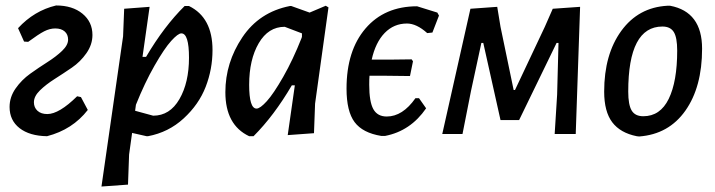

<svg xmlns="http://www.w3.org/2000/svg" viewBox="-20 -490 2614 702"><path d="M152 8Q88 7 51.5 -21.5Q15 -50 15 -99Q15 -135 37 -166.5Q59 -198 90.5 -220.5Q122 -243 153.5 -263Q185 -283 207 -304Q229 -325 229 -345Q229 -364 216.5 -375Q204 -386 182 -386Q162 -386 141.5 -375.5Q121 -365 83 -337L68 -338L46 -387Q105 -451 185 -470Q245 -470 281.5 -440Q318 -410 318 -362Q318 -327 296 -295.5Q274 -264 242.5 -242.5Q211 -221 179.5 -201Q148 -181 126 -159.5Q104 -138 104 -116Q104 -97 117 -85Q130 -73 153 -73Q196 -73 262 -138L276 -135L301 -88Q245 -16 152 8Z M527 -465 501 -282H514Q580 -394 655 -468H671Q757 -426 757 -307Q757 -237 732 -172.5Q707 -108 651.5 -57Q596 -6 521 8H516L463 -4L452 75L448 185L351 192L430 -357L434 -458ZM643 -368Q631 -368 606 -340.5Q581 -313 545 -250Q509 -187 477 -107L474 -85L540 -67Q601 -67 636 -127.5Q671 -188 671 -279Q671 -368 643 -368Z M1040 -468H1045L1112 -444L1171 -469L1181 -463L1132 -111L1128 -3L1032 4L1058 -178H1047Q982 -67 907 8H891Q804 -33 804 -153Q804 -261 866 -353.5Q928 -446 1040 -468ZM891 -180Q891 -93 918 -93Q931 -93 955.5 -120Q980 -147 1015.5 -209Q1051 -271 1083 -352L1084 -356V-368L1021 -392Q961 -392 926 -332Q891 -272 891 -180Z M1479 -212 1393 -213H1331Q1330 -203 1330 -180Q1330 -118 1345 -91Q1360 -64 1394 -64Q1452 -64 1499 -131H1512L1538 -94Q1481 -11 1388 7H1374Q1306 -4 1276.5 -43.5Q1247 -83 1247 -166Q1247 -305 1316.5 -386Q1386 -467 1505 -467L1579 -444L1585 -433L1561 -371L1542 -369Q1503 -404 1468 -404Q1420 -404 1386.5 -369.5Q1353 -335 1339 -272H1403L1485 -273L1490 -266Z M1597 0 1700 -458 1798 -465 1810 -392 1858 -161H1863L1972 -392L2001 -458L2101 -465L2085 0H2008L2017 -144L2022 -333H2015L1878 -51H1810L1747 -333H1740L1702 -157L1671 0Z M2420 -469H2430Q2547 -447 2547 -312Q2547 -172 2486 -85.5Q2425 1 2317 9L2308 8Q2248 -4 2218.5 -43Q2189 -82 2189 -155Q2189 -291 2251.5 -377Q2314 -463 2420 -469ZM2402 -393Q2277 -393 2277 -155Q2277 -107 2289.5 -86Q2302 -65 2332 -65Q2394 -65 2425 -128.5Q2456 -192 2456 -305Q2456 -353 2443.5 -373Q2431 -393 2402 -393Z"/></svg>

Font: Alegreya Sans SC Medium
Style: Italic
Weight: 500
Italic angle: -7°
Designer: Juan Pablo del Peral
Foundry: Huerta Tipografica
Version: Version 2.007